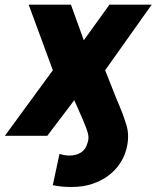

<svg xmlns="http://www.w3.org/2000/svg" viewBox="-47 -565 651 799"><path d="M-26.6 0 172.9 -272.7 72.4 -545.5H248.2L301.8 -397.4L408.4 -545.5H584.2L390.6 -272.7L439.6 -148.8Q441.8 -143.8 444.4 -137.8Q447.1 -131.7 449.9 -125Q464.8 -90.9 479 -45.1Q492.9 0 479.4 54Q471.6 85.6 452.8 114.3Q433.9 143.1 405 165.1Q376.1 187.1 337.4 200.1Q298.7 213.1 250.7 213.1Q229.4 213.1 211.5 211.5Q193.5 209.9 172.6 205.6L200.6 75.6Q209.2 78.1 219.8 80.3Q230.5 82.4 240.8 82.4Q269.9 82.4 290 69.6Q310 56.8 317.5 28.8Q323.9 11 319.2 -8.5Q316.8 -18.5 311.4 -33.2Q306.1 -47.9 297.6 -67.5L262.1 -148.1L149.9 0Z"/></svg>

Font: Inter P Extra Bold
Style: Italic
Weight: 800
Italic angle: 9.39999°
Designer: Rasmus Andersson
Foundry: rsms
Version: Version 3.018;git-588b23468